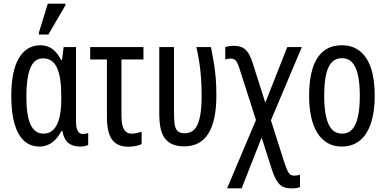

<svg xmlns="http://www.w3.org/2000/svg" viewBox="-20 -796 2123 1056"><path d="M197 10Q147 10 112.5 -21.5Q78 -53 60 -114.5Q42 -176 42 -267Q42 -406 84 -476.5Q126 -547 202 -547Q225 -547 245.5 -539Q266 -531 283.5 -513Q301 -495 316 -466H321L330 -537H398V-129Q398 -94 407.5 -76.5Q417 -59 435 -59Q443 -59 450.5 -60.5Q458 -62 465 -64V1Q461 3 453.5 5.5Q446 8 437.5 9Q429 10 422 10Q380 10 356 -9.5Q332 -29 323 -75H317Q304 -48 285.5 -29Q267 -10 245 0Q223 10 197 10ZM219 -61Q251 -61 272.5 -81.5Q294 -102 305.5 -144Q317 -186 317 -249V-267Q317 -374 293 -424.5Q269 -475 217 -475Q168 -475 146.5 -421Q125 -367 125 -266Q125 -159 148.5 -110Q172 -61 219 -61ZM194 -606V-617L243 -776H340V-767L246 -606Z M686 11Q645 11 618.5 -6.5Q592 -24 580 -60.5Q568 -97 568 -153V-469H476V-537H769V-469H648V-158Q648 -126 654 -104Q660 -82 672.5 -71.5Q685 -61 704 -61Q718 -61 732 -64Q746 -67 759 -71V-4Q748 3 726 7Q704 11 686 11Z M993 9Q959 9 933.5 -0.5Q908 -10 890.5 -30.5Q873 -51 864.5 -85.5Q856 -120 856 -170V-537H937V-182Q937 -144 940 -117Q943 -90 955.5 -76.5Q968 -63 996 -63Q1030 -63 1050 -85Q1070 -107 1079.5 -152.5Q1089 -198 1089 -268Q1089 -339 1082.5 -403Q1076 -467 1060 -537H1140Q1151 -483 1157.5 -442Q1164 -401 1167 -361.5Q1170 -322 1170 -269Q1170 -132 1126 -61.5Q1082 9 993 9Z M1582 240Q1553 240 1534 230Q1515 220 1501 196.5Q1487 173 1474 132L1298 -416Q1288 -449 1277.5 -461.5Q1267 -474 1250 -474Q1241 -474 1233 -472.5Q1225 -471 1219 -469V-537Q1228 -540 1240 -542Q1252 -544 1265 -544Q1295 -544 1314.5 -534Q1334 -524 1347.5 -501.5Q1361 -479 1373 -439L1544 98Q1554 127 1561 142.5Q1568 158 1577 164Q1586 170 1600 170Q1608 170 1615.5 168.5Q1623 167 1630 165V233Q1624 235 1616.5 237Q1609 239 1600.5 239.5Q1592 240 1582 240ZM1229 240 1406 -179 1438 -88 1309 240ZM1451 -89 1419 -180 1560 -537H1640Z M2041 -269Q2041 -206 2030 -155Q2019 -104 1997 -67Q1975 -30 1940.5 -10Q1906 10 1859 10Q1814 10 1780.5 -10Q1747 -30 1724.5 -66.5Q1702 -103 1691 -154.5Q1680 -206 1680 -269Q1680 -358 1699.5 -420Q1719 -482 1759 -514.5Q1799 -547 1861 -547Q1918 -547 1958.5 -515.5Q1999 -484 2020 -422.5Q2041 -361 2041 -269ZM1763 -269Q1763 -201 1773.5 -154.5Q1784 -108 1805.5 -84.5Q1827 -61 1861 -61Q1895 -61 1916.5 -84Q1938 -107 1948.5 -153.5Q1959 -200 1959 -269Q1959 -338 1948.5 -384Q1938 -430 1916.5 -453Q1895 -476 1861 -476Q1809 -476 1786 -424.5Q1763 -373 1763 -269Z"/></svg>

Font: Noto Sans ExtraCondensed
Style: Regular
Weight: 400
Width: 2
Designer: Monotype Design Team
Foundry: Monotype Imaging Inc.
Version: Version 2.013